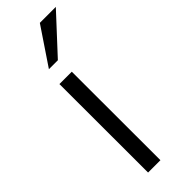

<svg xmlns="http://www.w3.org/2000/svg" viewBox="-245 -748 768 768"><g transform="rotate(-45 138.5 -364.5)"><path d="M69.3 0 68.8 -501H138.7L139.2 0ZM81.1 -572.8 186.5 -729.5H276.9L131.8 -572.8Z"/></g></svg>

Font: Ride Light
Style: Regular
Weight: 300
Version: Version 3.000